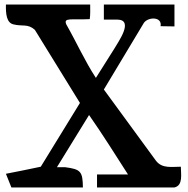

<svg xmlns="http://www.w3.org/2000/svg" viewBox="-20 -823 827 843"><path d="M6 -803C5 -761 9 -723 39 -716C78 -706 102 -720 133 -692L331 -371L159 -91C108 -80 57 -70 6 -60L30 0H344C343 -70 335 -80 265 -89H230L371 -318C430 -234 486 -144 542 -57H406V0H746C785 -9 774 -60 774 -91C734 -91 692 -82 665 -117L436 -430L612 -723C632 -750 693 -750 685 -708L746 -707V-803H436V-737H495C570 -736 498 -638 483 -611L401 -481C353 -554 315 -639 271 -716C258 -747 292 -735 374 -739C377 -758 376 -781 376 -803Z"/></svg>

Font: Philokalia
Style: Regular
Weight: 400
Version: Version 001.010